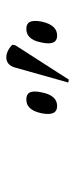

<svg xmlns="http://www.w3.org/2000/svg" viewBox="164 -1008 237 605"><g transform="rotate(-90 282.5 -705.5)"><path d="M334 -607 442 -775 444 -785C421 -809 382 -815 372 -776L325 -609ZM251 -644C270 -644 287 -656 294 -693C302 -730 291 -741 272 -741C252 -741 236 -730 228 -693C221 -656 232 -644 251 -644ZM473 -644C492 -644 509 -656 517 -693C524 -730 513 -741 494 -741C475 -741 458 -730 451 -693C443 -656 454 -644 473 -644Z"/></g></svg>

Font: Noto Serif Display Condensed Light
Style: Italic
Weight: 300
Width: 3
Italic angle: -12°
Designer: Monotype Design Team
Foundry: Monotype Imaging Inc.
Version: Version 2.009